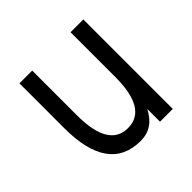

<svg xmlns="http://www.w3.org/2000/svg" viewBox="-142 -689 830 830"><g transform="rotate(-45 273.5 -273.5)"><path d="M78.1 -273.4V-546.9H156.2V-273.4Q156.2 -78.1 273.4 -78.1Q390.6 -78.1 390.6 -273.4V-546.9H468.8V0H390.6V-78.1Q351.6 0 273.4 0Q78.1 0 78.1 -273.4Z"/></g></svg>

Font: Luculent
Style: Regular
Weight: 400
Monospace: yes
Designer: Andrew Kensler
Version: Version 1.0.0-845fa02f9341